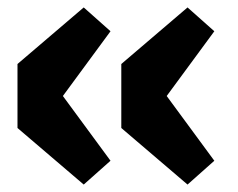

<svg xmlns="http://www.w3.org/2000/svg" viewBox="-20 -510 640 516"><path d="M205 -14 27 -166V-338L205 -490L277 -426L149 -252L277 -78ZM484 -14 306 -166V-338L484 -490L556 -426L428 -252L556 -78Z"/></svg>

Font: Source Code Pro Black
Style: Regular
Weight: 900
Monospace: yes
Designer: Paul D. Hunt, Teo Tuominen
Foundry: Adobe Systems Incorporated
Version: Version 2.030;PS 1.000;hotconv 16.6.51;makeotf.lib2.5.65220